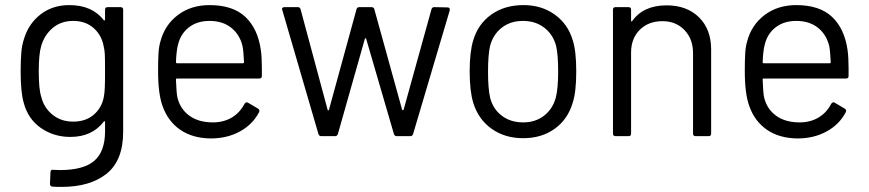

<svg xmlns="http://www.w3.org/2000/svg" viewBox="-20 -534 3409 753"><path d="M402 -506H453Q463 -506 463 -496V-17Q463 95 398.5 147Q334 199 221 199Q198 199 186 198Q176 197 176 187L178 141Q178 136 181 133.5Q184 131 188 132L215 133Q308 133 350 96.5Q392 60 392 -19V-56Q392 -58 390.5 -58.5Q389 -59 387 -57Q341 3 256 3Q191 3 140.5 -32Q90 -67 73 -131Q61 -172 61 -253Q61 -297 63.5 -327Q66 -357 74 -381Q92 -441 139 -477.5Q186 -514 252 -514Q341 -514 387 -455Q389 -453 390.5 -454Q392 -455 392 -457V-496Q392 -506 402 -506ZM392 -254Q392 -305 391 -322.5Q390 -340 386 -355Q378 -397 346.5 -424.5Q315 -452 267 -452Q220 -452 187.5 -425Q155 -398 142 -355Q132 -323 132 -255Q132 -182 142 -154Q152 -112 185.5 -84.5Q219 -57 267 -57Q316 -57 347.5 -84Q379 -111 387 -153Q390 -168 391 -190Q392 -212 392 -254Z M1007 -268V-236Q1007 -226 997 -226H674Q670 -226 670 -222Q672 -167 676 -151Q687 -106 723 -80Q759 -54 815 -54Q857 -54 889 -73Q921 -92 939 -127Q945 -136 953 -131L992 -108Q1000 -103 996 -94Q971 -46 921 -18.5Q871 9 806 9Q735 8 687 -25Q639 -58 618 -117Q600 -165 600 -255Q600 -297 601.5 -323.5Q603 -350 609 -371Q626 -436 677.5 -475Q729 -514 802 -514Q893 -514 942 -468Q991 -422 1003 -338Q1007 -310 1007 -268ZM678 -358Q672 -337 670 -290Q670 -286 674 -286H933Q937 -286 937 -290Q935 -335 931 -354Q920 -399 886.5 -425.5Q853 -452 802 -452Q753 -452 720.5 -426.5Q688 -401 678 -358Z M1229 -8 1087 -495 1086 -498Q1086 -506 1096 -506H1148Q1157 -506 1159 -497L1265 -103Q1266 -101 1267.5 -101Q1269 -101 1270 -103L1378 -497Q1380 -506 1389 -506H1437Q1446 -506 1448 -498L1557 -104Q1558 -102 1560 -102Q1562 -102 1563 -104L1672 -497Q1674 -506 1683 -506L1735 -505Q1740 -505 1742.5 -502Q1745 -499 1744 -494L1600 -8Q1597 0 1589 0H1536Q1528 0 1525 -8L1416 -382Q1415 -384 1413.5 -384Q1412 -384 1411 -382L1305 -8Q1302 0 1294 0H1240Q1232 0 1229 -8Z M1836 -131Q1822 -177 1822 -254Q1822 -331 1836 -376Q1855 -440 1907 -477Q1959 -514 2033 -514Q2104 -514 2155.5 -477Q2207 -440 2226 -377Q2240 -334 2240 -254Q2240 -173 2226 -131Q2207 -66 2155.5 -29Q2104 8 2032 8Q1960 8 1908 -29Q1856 -66 1836 -131ZM2160 -152Q2169 -188 2169 -253Q2169 -319 2161 -354Q2149 -399 2114.5 -425.5Q2080 -452 2031 -452Q1982 -452 1948 -425.5Q1914 -399 1902 -354Q1894 -319 1894 -253Q1894 -187 1902 -152Q1913 -107 1947.5 -80.5Q1982 -54 2032 -54Q2080 -54 2114 -80.5Q2148 -107 2160 -152Z M2769 -340V-10Q2769 0 2759 0H2708Q2698 0 2698 -10V-326Q2698 -381 2664.5 -416Q2631 -451 2578 -451Q2523 -451 2489 -417Q2455 -383 2455 -328V-10Q2455 0 2445 0H2394Q2384 0 2384 -10V-496Q2384 -506 2394 -506H2445Q2455 -506 2455 -496V-453Q2455 -451 2456.5 -450Q2458 -449 2459 -451Q2503 -513 2594 -513Q2674 -513 2721.5 -466Q2769 -419 2769 -340Z M3308 -268V-236Q3308 -226 3298 -226H2975Q2971 -226 2971 -222Q2973 -167 2977 -151Q2988 -106 3024 -80Q3060 -54 3116 -54Q3158 -54 3190 -73Q3222 -92 3240 -127Q3246 -136 3254 -131L3293 -108Q3301 -103 3297 -94Q3272 -46 3222 -18.5Q3172 9 3107 9Q3036 8 2988 -25Q2940 -58 2919 -117Q2901 -165 2901 -255Q2901 -297 2902.5 -323.5Q2904 -350 2910 -371Q2927 -436 2978.5 -475Q3030 -514 3103 -514Q3194 -514 3243 -468Q3292 -422 3304 -338Q3308 -310 3308 -268ZM2979 -358Q2973 -337 2971 -290Q2971 -286 2975 -286H3234Q3238 -286 3238 -290Q3236 -335 3232 -354Q3221 -399 3187.5 -425.5Q3154 -452 3103 -452Q3054 -452 3021.5 -426.5Q2989 -401 2979 -358Z"/></svg>

Font: Amber EN
Style: Regular
Weight: 400
Designer: Jeremy Tribby
Foundry: Tribby Type Co.
Version: Version 1.403 November 24, 2021